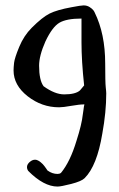

<svg xmlns="http://www.w3.org/2000/svg" viewBox="-20 -685 443 712"><path d="M80.1 -65.4Q80.1 -75.2 89.8 -84Q99.6 -92.8 110.4 -92.8Q122.1 -92.8 138.7 -76.2Q141.6 -73.2 144.5 -69.3Q147.5 -65.4 150.9 -60.5Q154.3 -55.7 156.2 -52.7Q173.8 -40 193.4 -40Q201.2 -40 206.1 -43.9Q240.2 -85 263.7 -163.1Q283.2 -223.6 287.1 -260.7Q288.1 -264.6 289.6 -277.8Q291 -291 293 -297.9Q274.4 -297.9 244.1 -292.5Q213.9 -287.1 199.2 -287.1Q134.8 -287.1 82.5 -328.1Q30.3 -369.1 30.3 -423.8Q30.3 -434.6 32.2 -452.1Q34.2 -469.7 51.3 -511.2Q68.4 -552.7 97.7 -582Q136.7 -621.1 164.1 -634.8Q191.4 -648.4 245.1 -658.2Q280.3 -665 290 -665Q302.7 -665 312.5 -658.7Q322.3 -652.3 326.2 -647Q330.1 -641.6 331.1 -638.7Q370.1 -559.6 370.1 -449.2Q370.1 -416 370.6 -393.1Q371.1 -370.1 372.1 -361.8Q373 -353.5 373.5 -347.7Q374 -341.8 374 -338.9Q374 -269.5 359.4 -189.5Q339.8 -70.3 293.9 -24.4Q282.2 -12.7 244.1 -2.9Q206.1 6.8 193.4 6.8Q142.6 6.8 85 -50.8Q80.1 -57.6 80.1 -65.4ZM141.6 -365.2Q183.6 -335 217.8 -335Q259.8 -335 276.4 -349.6Q278.3 -351.6 292 -368.2Q282.2 -459 282.2 -528.3V-616.2Q226.6 -616.2 200.2 -600.6Q173.8 -585 148.4 -531.2Q125 -478.5 125 -441.4Q125 -387.7 141.6 -365.2Z"/></svg>

Font: Shelly2023
Style: Regular
Weight: 400
Version: Version 0.2